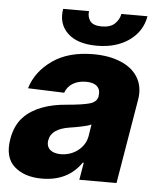

<svg xmlns="http://www.w3.org/2000/svg" viewBox="-53 -785 692 840"><g transform="rotate(5 293.0 -365.0)"><path d="M9.6 -151.3Q19.9 -211.6 53.6 -247.5Q70.3 -265.3 91.3 -278.4Q112.2 -291.5 136.2 -300.4Q160.2 -309.3 186.4 -314.6Q212.7 -320 240.4 -322.1Q311.1 -328.1 342.3 -337Q373.6 -345.9 378.2 -370.7V-372.5Q382.5 -400.2 366.7 -415Q350.9 -429.7 318.5 -429.7Q284.1 -429.7 260.1 -415Q236.2 -400.2 226.6 -373.6L67.5 -379.3Q89.8 -453.8 160.2 -503.2Q229.8 -552.6 340.2 -552.6Q409.1 -552.6 460.2 -531.2Q485.8 -520.6 505 -505Q524.1 -489.3 536.2 -469.1Q548.3 -448.9 552.4 -424.2Q556.5 -399.5 551.5 -370.7L489.3 0H326L338.8 -76H334.5Q275.9 9.2 161.9 9.2Q84.5 9.2 40.1 -30.9Q-3.9 -70.7 9.6 -151.3ZM190.3 -738.6H304Q300.4 -714.8 313.2 -696Q326.7 -676.8 365.1 -676.8Q403.4 -676.8 422.6 -695.7Q441.8 -714.5 446 -738.6H560.7Q549.4 -671.9 492.9 -631.4Q436.1 -590.9 351.2 -590.9Q265.3 -590.9 222.7 -631.4Q179.3 -672.6 190.3 -738.6ZM235.1 -104.4Q255.3 -104.4 274.3 -110.6Q293.3 -116.8 308.9 -128.6Q324.6 -140.3 335.4 -156.8Q346.2 -173.3 349.8 -193.9L358 -245.7Q350.1 -241.8 339.5 -238.8Q328.8 -235.8 315.3 -233Q301.5 -230.1 288.5 -227.8Q275.6 -225.5 263.5 -223.7Q224.8 -217.7 202.2 -202.1Q179.7 -186.4 175.4 -159.8Q173.3 -146.7 176.7 -136.2Q180 -125.7 187.9 -118.8Q195.7 -111.9 207.7 -108.1Q219.8 -104.4 235.1 -104.4Z"/></g></svg>

Font: Inter P Extra Bold
Style: Italic
Weight: 800
Italic angle: 9.39999°
Designer: Rasmus Andersson
Foundry: rsms
Version: Version 3.018;git-588b23468